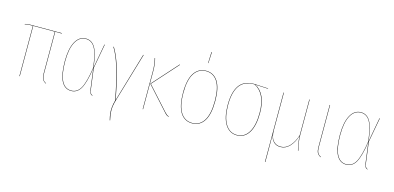

<svg xmlns="http://www.w3.org/2000/svg" viewBox="-79 -1210 3885 1892"><g transform="rotate(15 1864.0 -264.5)"><path d="M416.5 -513.2H349.1V-87.9Q349.1 -51.8 358.4 -32Q367.7 -12.2 393.6 0.5L392.1 3.9Q364.7 -10.7 355 -30.5Q345.2 -50.3 345.2 -87.9V-513.2H125V0H121.1V-513.2H90.3Q56.2 -513.2 40.5 -505.4L39.1 -508.8Q55.7 -517.1 89.8 -517.1H416.5Z M659.7 -527.3Q721.2 -527.3 754.9 -469.7Q788.6 -412.1 805.2 -271.5L850.1 -517.1H854L808.1 -267.1L835 -61Q838.4 -30.8 845.2 -19.5Q852.1 -8.3 866.7 -1.5L866.2 2Q855.5 -2.9 850.1 -7.1Q844.7 -11.2 839.4 -24.2Q834 -37.1 831.1 -60.1L804.7 -261.7Q782.2 -111.8 747.3 -51.3Q712.4 9.3 650.9 9.3Q515.1 9.3 515.1 -259.3Q515.1 -386.2 553.5 -456.8Q591.8 -527.3 659.7 -527.3ZM659.7 -523.4Q593.8 -523.4 556.4 -454.3Q519 -385.3 519 -259.3Q519 5.4 650.9 5.4Q711.4 5.4 745.4 -54.9Q779.3 -115.2 802.2 -267.1Q785.6 -408.7 752.9 -466.1Q720.2 -523.4 659.7 -523.4Z M944.8 -520.5Q984.4 -458 1021.7 -343.5Q1059.1 -229 1098.1 -17.6L1246.1 -518.6L1250 -517.1L1101.1 -14.2Q1084 43.5 1084 88.6Q1084 133.8 1097.7 190.4H1093.8Q1084.5 154.3 1081.1 125.7Q1077.6 97.2 1080.6 62.7Q1083.5 28.3 1094.7 -11.2Q1055.2 -224.6 1017.8 -340.6Q980.5 -456.5 940.9 -518.6Z M1621.1 -517.1 1392.1 -261.7 1601.6 -29.8Q1616.2 -13.7 1625 -7.1Q1633.8 -0.5 1646.5 2.4L1645 6.3Q1631.8 3.4 1622.8 -3.2Q1613.8 -9.8 1599.1 -26.4L1386.7 -261.7L1617.2 -519ZM1366.7 -517.6Q1382.8 -463.4 1382.8 -382.8V0H1378.9V-382.8Q1378.9 -461.4 1362.8 -517.1Z M1888.2 -718.8H1892.6L1887.2 -605.5H1883.8ZM2049.3 -262.2Q2049.3 -125.5 2006.1 -58.1Q1962.9 9.3 1884.3 9.3Q1806.2 9.3 1763.4 -57.9Q1720.7 -125 1720.7 -258.3Q1720.7 -394.5 1764.6 -460.9Q1808.6 -527.3 1886.2 -527.3Q1963.9 -527.3 2006.6 -461.4Q2049.3 -395.5 2049.3 -262.2ZM1724.6 -258.3Q1724.6 -126.5 1766.4 -60.5Q1808.1 5.4 1884.3 5.4Q1960.9 5.4 2002.9 -61Q2044.9 -127.4 2044.9 -262.2Q2044.9 -393.6 2003.4 -458.5Q1961.9 -523.4 1886.2 -523.4Q1810.5 -523.4 1767.6 -458Q1724.6 -392.6 1724.6 -258.3Z M2520 -517.1V-513.7L2388.2 -520.5Q2443.4 -493.2 2474.6 -428.2Q2505.9 -363.3 2505.9 -262.2Q2505.9 -130.4 2462.2 -60.5Q2418.5 9.3 2340.8 9.3Q2264.2 9.3 2220.7 -60.5Q2177.2 -130.4 2177.2 -258.3Q2177.2 -387.7 2224.4 -456.1Q2271.5 -524.4 2375.5 -524.4Q2401.9 -524.4 2520 -517.1ZM2501.5 -262.2Q2501.5 -363.8 2469.7 -428.2Q2438 -492.7 2381.3 -520.5L2376.5 -521Q2274.4 -521 2227.8 -453.9Q2181.2 -386.7 2181.2 -258.3Q2181.2 -132.3 2223.4 -63.5Q2265.6 5.4 2340.8 5.4Q2416.5 5.4 2459 -63.7Q2501.5 -132.8 2501.5 -262.2Z M2966.8 -0.5H2962.9Q2942.9 -76.2 2940.9 -144.5Q2917.5 -74.2 2877.7 -32.5Q2837.9 9.3 2785.2 9.3Q2741.2 9.3 2713.9 -18.6Q2686.5 -46.4 2680.7 -99.6Q2681.2 -29.8 2681.2 57.6V190.4H2677.2V-517.1H2681.2V-134.8Q2681.2 -62 2710 -28.3Q2738.8 5.4 2785.2 5.4Q2837.9 5.4 2877.2 -36.9Q2916.5 -79.1 2940.4 -150.9V-151.4V-517.1H2944.3V-161.1Q2944.3 -81.1 2966.8 -0.5Z M3152.3 -517.1V-87.9Q3152.3 -52.2 3161.9 -32.2Q3171.4 -12.2 3197.3 0.5L3195.3 3.9Q3168 -10.7 3158.2 -30.5Q3148.4 -50.3 3148.4 -87.9V-517.1Z M3465.8 -527.3Q3527.3 -527.3 3561 -469.7Q3594.7 -412.1 3611.3 -271.5L3656.2 -517.1H3660.2L3614.3 -267.1L3641.1 -61Q3644.5 -30.8 3651.4 -19.5Q3658.2 -8.3 3672.9 -1.5L3672.4 2Q3661.6 -2.9 3656.2 -7.1Q3650.9 -11.2 3645.5 -24.2Q3640.1 -37.1 3637.2 -60.1L3610.8 -261.7Q3588.4 -111.8 3553.5 -51.3Q3518.6 9.3 3457 9.3Q3321.3 9.3 3321.3 -259.3Q3321.3 -386.2 3359.6 -456.8Q3397.9 -527.3 3465.8 -527.3ZM3465.8 -523.4Q3399.9 -523.4 3362.5 -454.3Q3325.2 -385.3 3325.2 -259.3Q3325.2 5.4 3457 5.4Q3517.6 5.4 3551.5 -54.9Q3585.4 -115.2 3608.4 -267.1Q3591.8 -408.7 3559.1 -466.1Q3526.4 -523.4 3465.8 -523.4Z"/></g></svg>

Font: Fira Sans Compressed Four
Style: Regular
Weight: 100
Width: 1
Designer: Carrois Corporate & Edenspiekermann AG
Foundry: Carrois Corporate GbR & Edenspiekermann AG
Version: Version 4.203;PS 004.203;hotconv 1.0.88;makeotf.lib2.5.64775